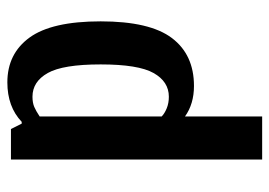

<svg xmlns="http://www.w3.org/2000/svg" viewBox="-128 -612 750 535"><g transform="rotate(90 247.5 -345.0)"><path d="M40 -250Q40 -387 86.5 -448.5Q133 -510 220 -510Q270 -510 305 -485V-700H425V0H340L325 -30H320Q278 10 210 10Q130 10 85 -52Q40 -114 40 -250ZM305 -80V-420Q297 -428 282.5 -434Q268 -440 250 -440Q208 -440 184 -397.5Q160 -355 160 -250Q160 -145 184 -102.5Q208 -60 250 -60Q267 -60 278.5 -65Q290 -70 305 -80Z"/></g></svg>

Font: Cuprum
Style: Bold
Weight: 700
Designer: Jovanny Lemonad
Foundry: Jovanny Lemonad
Version: Version 2.000